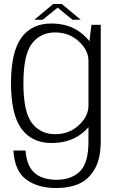

<svg xmlns="http://www.w3.org/2000/svg" viewBox="-20 -717 596 968"><path d="M263 231Q331 231 379.5 209Q428 187 458 134.5Q488 82 488 -8.5V-592H441L426 -468.5V-3.5Q426 106 382.2 147.8Q338.5 189.5 265 189.5Q220 189.5 185.8 174.8Q151.5 160 132.2 128.2Q113 96.5 108.5 42H47.5Q54 146 112.8 188.5Q171.5 231 263 231ZM239.5 4Q330.5 4 391.8 -43.5Q453 -91 453 -141.5L426 -184Q426 -130.5 377 -85.5Q328 -40.5 258 -40.5Q185 -40.5 141.5 -96Q98 -151.5 98 -297Q98 -442.5 141.5 -498Q185 -553.5 258 -553.5Q328 -553.5 377 -508.8Q426 -464 426 -411L452 -451.5Q452 -500 391 -549.2Q330 -598.5 238.5 -598.5Q140 -598.5 87.8 -527Q35.5 -455.5 35.5 -297Q35.5 -139.5 88.2 -67.8Q141 4 239.5 4ZM153 -617.5H195.5L270.5 -678.5L345.5 -617.5H387L291.5 -697H248.5Z"/></svg>

Font: Anybody Thin Light
Style: Regular
Weight: 300
Version: Version 1.113;gftools[0.9.25]